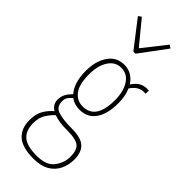

<svg xmlns="http://www.w3.org/2000/svg" viewBox="-275 -718 926 926"><g transform="rotate(45 187.5 -255.0)"><path d="M178 -152Q143 -152 117 -171Q102 -157 96 -147.5Q90 -138 90 -121Q90 -83 124 -72.5Q158 -62 215 -62Q279 -62 305 -38Q331 -14 331 36Q331 71 316.5 102.5Q302 134 270.5 153Q239 172 189 172Q111 172 77 141Q43 110 43 55Q43 12 58.5 -15Q74 -42 98 -62Q69 -80 69 -112Q69 -134 78 -150.5Q87 -167 104 -184Q67 -225 67 -307Q67 -373 96.5 -416Q126 -459 178 -459Q206 -459 227.5 -446Q249 -433 264 -410Q280 -435 300.5 -446Q321 -457 350 -454L349 -432Q303 -438 273 -392Q289 -355 289 -307Q289 -234 260.5 -193Q232 -152 178 -152ZM178 -174Q267 -174 267 -306Q267 -364 243.5 -401Q220 -438 178 -438Q137 -438 113.5 -401Q90 -364 90 -307Q90 -237 114.5 -205.5Q139 -174 178 -174ZM189 151Q253 151 279.5 118Q306 85 308 43Q309 -3 289 -21.5Q269 -40 206 -40Q149 -40 116 -53Q95 -33 80.5 -9Q66 15 66 51Q66 102 94.5 126.5Q123 151 189 151ZM74 -682 171 -564 264 -682 280 -671 178 -534H164L58 -671Z"/></g></svg>

Font: Inconsolata Condensed ExtraLight
Style: Regular
Weight: 200
Width: 3
Monospace: yes
Designer: Raph Levien, Cyreal, Brenton Simpson
Foundry: Raph Levien, Cyreal, Google
Version: Version 3.100; ttfautohint (v1.8.4.7-5d5b)